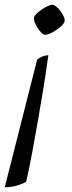

<svg xmlns="http://www.w3.org/2000/svg" viewBox="-60 -520 301 806"><path d="M-40 266 96 -270Q104 -276 115 -281.5Q126 -287 143 -288Q135 -229 124 -160.5Q113 -92 100.5 -20.5Q88 51 75.5 118Q63 185 50 243Q37 251 12.5 258.5Q-12 266 -40 266ZM130 -374Q123 -374 114.5 -382Q106 -390 98 -402.5Q90 -415 85.5 -427Q81 -439 83 -448Q85 -454 93.5 -462.5Q102 -471 114.5 -479.5Q127 -488 139.5 -494Q152 -500 160 -500Q167 -500 176.5 -492Q186 -484 194.5 -472.5Q203 -461 208 -449.5Q213 -438 211 -430Q209 -422 199.5 -412.5Q190 -403 176.5 -394Q163 -385 150.5 -379.5Q138 -374 130 -374Z"/></svg>

Font: Texturina 12pt ExtraLight
Style: Italic
Weight: 250
Italic angle: -11°
Designer: Guillermo Torres Carreño
Foundry: Omnibus-Type
Version: Version 1.002